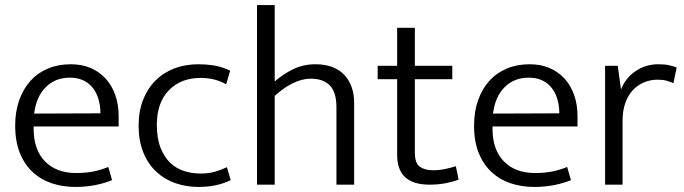

<svg xmlns="http://www.w3.org/2000/svg" viewBox="-20 -730 2705 759"><path d="M449 -230H113V-221Q113 -138 158 -92Q203 -46 281 -46Q316 -46 346 -51.5Q376 -57 408 -70L423 -18Q395 -6 357.5 1.5Q320 9 278 9Q229 9 186 -5Q143 -19 110.5 -48.5Q78 -78 59 -124Q40 -170 40 -234Q40 -289 56 -334Q72 -379 100.5 -410.5Q129 -442 169.5 -459Q210 -476 260 -476Q303 -476 337.5 -461.5Q372 -447 397 -420Q422 -393 435.5 -355Q449 -317 449 -271ZM377 -282Q377 -310 370 -335.5Q363 -361 348.5 -380.5Q334 -400 311 -411.5Q288 -423 256 -423Q198 -423 160.5 -385Q123 -347 115 -281Z M772 -44Q804 -44 829 -51Q854 -58 877 -69L892 -18Q838 9 765 9Q716 9 673 -6Q630 -21 597.5 -51.5Q565 -82 546.5 -127.5Q528 -173 528 -234Q528 -290 545.5 -335Q563 -380 594.5 -411.5Q626 -443 669 -459.5Q712 -476 764 -476Q795 -476 824.5 -471.5Q854 -467 890 -451L874 -397Q848 -411 823.5 -416.5Q799 -422 773 -422Q695 -422 647.5 -373Q600 -324 600 -237Q600 -182 615 -145Q630 -108 654 -85.5Q678 -63 709 -53.5Q740 -44 772 -44Z M1066 0H996V-710H1066V-408Q1099 -437 1139 -456.5Q1179 -476 1227 -476Q1266 -476 1295 -464.5Q1324 -453 1342.5 -432.5Q1361 -412 1370.5 -384.5Q1380 -357 1380 -324V0H1310V-305Q1310 -366 1283.5 -392.5Q1257 -419 1209 -419Q1174 -419 1137.5 -401Q1101 -383 1066 -351Z M1768 -417H1620V-126Q1620 -85 1639.5 -71Q1659 -57 1691 -57Q1716 -57 1740 -62Q1764 -67 1782 -73L1793 -20Q1773 -12 1743 -6Q1713 0 1678 0Q1550 0 1550 -117V-417H1473V-470H1550V-620H1620V-470H1768Z M2263 -230H1927V-221Q1927 -138 1972 -92Q2017 -46 2095 -46Q2130 -46 2160 -51.5Q2190 -57 2222 -70L2237 -18Q2209 -6 2171.5 1.5Q2134 9 2092 9Q2043 9 2000 -5Q1957 -19 1924.5 -48.5Q1892 -78 1873 -124Q1854 -170 1854 -234Q1854 -289 1870 -334Q1886 -379 1914.5 -410.5Q1943 -442 1983.5 -459Q2024 -476 2074 -476Q2117 -476 2151.5 -461.5Q2186 -447 2211 -420Q2236 -393 2249.5 -355Q2263 -317 2263 -271ZM2191 -282Q2191 -310 2184 -335.5Q2177 -361 2162.5 -380.5Q2148 -400 2125 -411.5Q2102 -423 2070 -423Q2012 -423 1974.5 -385Q1937 -347 1929 -281Z M2372 0V-470H2422L2435 -376Q2452 -421 2492 -448.5Q2532 -476 2583 -476Q2608 -476 2626 -472Q2644 -468 2655 -463L2642 -401Q2630 -407 2615 -411Q2600 -415 2580 -415Q2551 -415 2526 -404.5Q2501 -394 2482 -374Q2463 -354 2452 -323Q2441 -292 2441 -252V0Z"/></svg>

Font: Mukta Mahee Light
Style: Regular
Weight: 300
Designer: Shuchita Grover, Noopur Datye, Girish Dalvi, Yashodeep Gholap
Foundry: Ek Type
Version: Version 2.538;PS 1.000;hotconv 16.6.51;makeotf.lib2.5.65220;